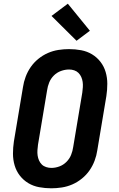

<svg xmlns="http://www.w3.org/2000/svg" viewBox="-20 -1008 640 1036"><path d="M257 8Q223 8 191 2Q159 -4 132.5 -20Q106 -36 87 -60.5Q68 -85 59 -115.5Q50 -146 50 -179Q50 -212 55 -245L104 -538Q108 -566 118.5 -594Q129 -622 146 -646.5Q163 -671 187 -690.5Q211 -710 238.5 -722Q266 -734 295 -738.5Q324 -743 352 -743Q386 -743 418 -737Q450 -731 476.5 -715Q503 -699 522 -674.5Q541 -650 550 -619.5Q559 -589 559 -556Q559 -523 554 -490L505 -197Q501 -169 490.5 -141Q480 -113 463 -88.5Q446 -64 422 -44.5Q398 -25 370.5 -13Q343 -1 314 3.5Q285 8 257 8ZM257 -102Q279 -102 300.5 -110Q322 -118 338.5 -134.5Q355 -151 363.5 -172Q372 -193 375 -215L424 -508Q426 -523 427 -537.5Q428 -552 426 -566Q424 -580 418.5 -592.5Q413 -605 403.5 -614.5Q394 -624 380.5 -628.5Q367 -633 353 -633Q331 -633 309 -625Q287 -617 270.5 -600.5Q254 -584 245.5 -563Q237 -542 234 -520L185 -227Q183 -212 182 -197.5Q181 -183 183 -169Q185 -155 190.5 -142.5Q196 -130 205.5 -120.5Q215 -111 229 -106.5Q243 -102 257 -102ZM393 -788 258 -922 346 -988 465 -842Z"/></svg>

Font: Iosevka XBd Ex Obl
Style: Regular
Weight: 800
Width: 7
Italic angle: -9°
Monospace: yes
Designer: Belleve Invis
Foundry: Belleve Invis
Version: Version 32.5.0; ttfautohint (v1.8.4)